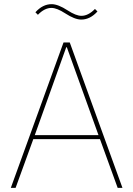

<svg xmlns="http://www.w3.org/2000/svg" viewBox="-20 -902 640 922"><path d="M370 -808Q339 -808 293 -838Q253 -864 227 -864Q194 -864 162 -831L150 -843Q185 -882 228 -882Q259 -882 305 -852Q345 -826 371 -826Q404 -826 436 -859L448 -847Q413 -808 370 -808ZM568 0H545L460 -234H140L55 0H32L285 -698H315ZM453 -253 301 -675H298L147 -253Z"/></svg>

Font: IBM Plex Sans Thin
Style: Regular
Weight: 100
Designer: Mike Abbink, Paul van der Laan, Pieter van Rosmalen
Foundry: Bold Monday
Version: Version 3.0